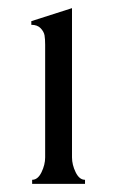

<svg xmlns="http://www.w3.org/2000/svg" viewBox="-20 -452 291 472"><path d="M189 0H59V-10Q73 -10 82 -28.5Q91 -47 91 -65V-342Q91 -356 89.5 -365Q88 -374 80 -382.5Q72 -391 57 -391V-400L157 -432V-65Q157 -47 166 -28.5Q175 -10 189 -10Z"/></svg>

Font: Forum
Style: Regular
Weight: 400
Designer: Denis Masharov
Foundry: Denis Masharov
Version: Version 1.000